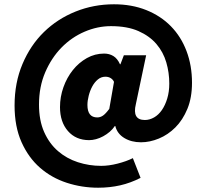

<svg xmlns="http://www.w3.org/2000/svg" viewBox="-20 -698 964 896"><path d="M438 178Q362 178 291.5 155Q221 132 167 85Q113 38 80.5 -34.5Q48 -107 48 -206Q48 -312 85 -399.5Q122 -487 185 -548.5Q248 -610 332.5 -644Q417 -678 512 -678Q595 -678 662.5 -651Q730 -624 777.5 -575.5Q825 -527 850.5 -459.5Q876 -392 876 -312Q876 -242 854.5 -190Q833 -138 798.5 -103.5Q764 -69 721.5 -51.5Q679 -34 638 -34Q593 -34 560 -54Q527 -74 518 -110H516Q506 -95 492 -83Q478 -71 461.5 -62Q445 -53 428 -48.5Q411 -44 396 -44Q334 -44 297 -86.5Q260 -129 260 -198Q260 -246 276 -291Q292 -336 320 -371Q348 -406 385.5 -427Q423 -448 466 -448Q490 -448 509 -436.5Q528 -425 540 -398H542L558 -440H662L614 -212Q596 -138 656 -138Q678 -138 699 -150Q720 -162 735.5 -184.5Q751 -207 760.5 -238.5Q770 -270 770 -308Q770 -359 756 -407Q742 -455 710 -492.5Q678 -530 626 -553Q574 -576 498 -576Q435 -576 374.5 -550Q314 -524 267 -476Q220 -428 191 -360.5Q162 -293 162 -210Q162 -136 186 -82Q210 -28 250.5 7Q291 42 343.5 59Q396 76 452 76Q488 76 529 65.5Q570 55 600 40L636 132Q589 156 540.5 167Q492 178 438 178ZM434 -150Q448 -150 460.5 -158.5Q473 -167 490 -190L512 -316Q507 -327 496.5 -333.5Q486 -340 472 -340Q452 -340 436.5 -327Q421 -314 410.5 -294.5Q400 -275 394 -251.5Q388 -228 388 -208Q388 -150 434 -150Z"/></svg>

Font: TypoPRO Source Sans Pro
Style: Regular
Weight: 900
Designer: Paul D. Hunt
Foundry: Adobe Systems Incorporated
Version: Version 2.020;PS 2.000;hotconv 1.0.86;makeotf.lib2.5.63406